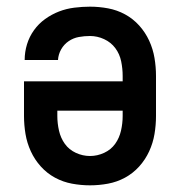

<svg xmlns="http://www.w3.org/2000/svg" viewBox="-20 -548 540 576"><path d="M250 8Q223 8 196 3Q169 -2 145 -15Q121 -28 102.5 -48.5Q84 -69 72.5 -94Q61 -119 56.5 -146Q52 -173 52 -200V-304H348V-320Q348 -342 343.5 -364Q339 -386 326 -403.5Q313 -421 292.5 -430.5Q272 -440 250 -440Q233 -440 216.5 -437Q200 -434 186 -424.5Q172 -415 163.5 -400Q155 -385 154 -368H54Q54 -392 61 -415Q68 -438 82 -457.5Q96 -477 115.5 -491Q135 -505 157 -513.5Q179 -522 203 -525Q227 -528 250 -528Q277 -528 304 -523Q331 -518 355 -505Q379 -492 397.5 -471.5Q416 -451 427.5 -426Q439 -401 443.5 -374Q448 -347 448 -320V-200Q448 -173 443.5 -146Q439 -119 427.5 -94Q416 -69 397.5 -48.5Q379 -28 355 -15Q331 -2 304 3Q277 8 250 8ZM250 -80Q272 -80 292.5 -89.5Q313 -99 325.5 -116.5Q338 -134 343 -156Q348 -178 348 -200V-216H152V-200Q152 -178 157 -156Q162 -134 174.5 -116.5Q187 -99 207.5 -89.5Q228 -80 250 -80Z"/></svg>

Font: Iosevka Semibold
Style: Regular
Weight: 600
Monospace: yes
Designer: Belleve Invis
Foundry: Belleve Invis
Version: Version 33.2.3; ttfautohint (v1.8.4)